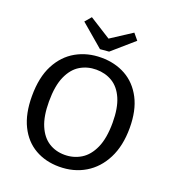

<svg xmlns="http://www.w3.org/2000/svg" viewBox="-163 -1048 1067 1182"><g transform="rotate(20 370.5 -457.0)"><path d="M359 10Q270 10 201 -29.5Q132 -69 93 -147.5Q54 -226 54 -342Q54 -465 96.5 -546.5Q139 -628 212 -669Q285 -710 376 -710Q466 -710 536 -671Q606 -632 646.5 -554.5Q687 -477 687 -362Q687 -245 644.5 -161.5Q602 -78 528 -34Q454 10 359 10ZM366 -70Q424 -70 472 -99Q520 -128 548.5 -191.5Q577 -255 577 -357Q577 -453 550.5 -513.5Q524 -574 477.5 -602Q431 -630 372 -630Q314 -630 267 -602Q220 -574 192 -511.5Q164 -449 164 -346Q164 -250 190 -189Q216 -128 261.5 -99Q307 -70 366 -70ZM513 -924 547 -883 407 -761 349 -756 200 -883 235 -924 376 -835Z"/></g></svg>

Font: Bitter Medium
Style: Regular
Weight: 500
Designer: Sol Matas, and Bitter project Authors
Foundry: Sol Matas
Version: Version 2.001